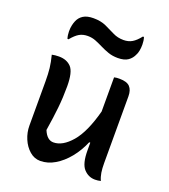

<svg xmlns="http://www.w3.org/2000/svg" viewBox="-144 -894 889 1008"><g transform="rotate(20 300.0 -390.0)"><path d="M103 -539Q147 -539 172 -512.5Q197 -486 197 -406Q197 -344 191 -286.5Q185 -229 173 -154Q193 -105 229 -105Q280 -105 329.5 -162.5Q379 -220 412 -344V-535Q420 -537 426.5 -537.5Q433 -538 442 -538Q483 -538 500 -520Q517 -502 517 -467V-94Q517 -64 520.5 -41.5Q524 -19 533 0Q525 2 517 3Q509 4 501 4Q464 4 438 -24.5Q412 -53 412 -127V-170H406Q384 -118 351 -77.5Q318 -37 278.5 -13.5Q239 10 197 10Q164 10 137.5 -13Q111 -36 96 -71.5Q81 -107 81 -145V-391Q81 -434 77.5 -465Q74 -496 64 -535Q81 -539 103 -539ZM391 -736Q418 -736 438.5 -748Q459 -760 481 -788H487Q493 -769 493 -747Q493 -728 490 -713Q487 -698 482 -689Q472 -665 451.5 -651Q431 -637 395 -637Q365 -637 341 -645.5Q317 -654 296 -664.5Q275 -675 254 -683.5Q233 -692 209 -692Q182 -692 162 -680.5Q142 -669 119 -641H113Q110 -650 108.5 -661Q107 -672 107 -681Q107 -701 110.5 -716Q114 -731 118 -740Q127 -763 148 -776.5Q169 -790 205 -790Q246 -790 275.5 -776.5Q305 -763 331.5 -749.5Q358 -736 391 -736Z"/></g></svg>

Font: Recursive Sn Csl St Med
Style: Regular
Weight: 500
Version: Version 1.079;hotconv 1.0.112;makeotfexe 2.5.65598; ttfautoh